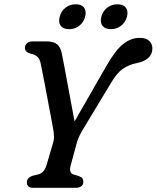

<svg xmlns="http://www.w3.org/2000/svg" viewBox="-20 -898 748 918"><path d="M378.5 -30Q378.5 0 340 0H138.5Q108.5 0 108.5 -26.5Q108.5 -48.5 137 -58L160.5 -63.5Q177 -67.5 187 -78.5Q197 -89.5 203.5 -112L234 -216Q239 -233 238 -249.8Q237 -266.5 234 -283Q229.5 -307 221.5 -350Q213.5 -393 204.2 -441.8Q195 -490.5 186.8 -533Q178.5 -575.5 174 -597.5Q165.5 -634.5 127.5 -641Q99.5 -648 99 -669.5Q99 -682.5 108.8 -691.2Q118.5 -700 135 -700H204Q236.5 -700 253.2 -686.2Q270 -672.5 276 -640Q280.5 -618 287.8 -579.5Q295 -541 303.5 -494.5Q312 -448 320.8 -401.5Q329.5 -355 336.5 -317.5L486 -578Q531 -657.5 568.5 -687.2Q606 -717 647.5 -717Q679 -717 693.8 -702.2Q708.5 -687.5 708.5 -666.5Q708.5 -610.5 630 -595.5Q598 -589 568.5 -569.8Q539 -550.5 508 -497L371 -270Q360.5 -251 355.2 -238Q350 -225 346.5 -212.5L318 -107.5Q308 -70.5 332.5 -63.5L356 -56.5Q369.5 -51.5 374 -45Q378.5 -38.5 378.5 -30ZM310.5 -758.5Q282.5 -758.5 270.2 -774.8Q258 -791 265.5 -818Q272.5 -845 293.2 -861.2Q314 -877.5 342 -877.5Q370 -877.5 382 -861.2Q394 -845 387 -818Q380 -791.5 359.2 -775Q338.5 -758.5 310.5 -758.5ZM510 -758.5Q482 -758.5 469.8 -774.8Q457.5 -791 464.5 -818Q471.5 -845 492.5 -861.2Q513.5 -877.5 541.5 -877.5Q569.5 -877.5 581.8 -861.2Q594 -845 587 -818Q580 -791.5 559 -775Q538 -758.5 510 -758.5Z"/></svg>

Font: Fraunces 9pt S100
Style: Italic
Weight: 400
Italic angle: -16°
Version: Version 1.000; ttfautohint (v1.8.3)